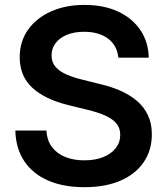

<svg xmlns="http://www.w3.org/2000/svg" viewBox="-20 -758 687 789"><path d="M327.1 11.2Q240.7 11.2 177.7 -16.1Q114.7 -43.5 79.8 -95.7Q44.9 -147.9 43 -221.7H170.9Q172.9 -181.6 193.1 -154.3Q213.4 -127 248 -113Q282.7 -99.1 326.7 -99.1Q370.6 -99.1 403.8 -112.3Q437 -125.5 455.6 -149.2Q474.1 -172.9 474.1 -204.1Q474.1 -231.4 458.7 -250.2Q443.4 -269 413.8 -282.5Q384.3 -295.9 341.8 -306.2L260.3 -326.2Q163.6 -350.1 112.3 -397.9Q61 -445.8 61 -522.9Q61 -587.4 95.2 -635.7Q129.4 -684.1 189.5 -710.9Q249.5 -737.8 327.1 -737.8Q406.2 -737.8 464.8 -710.7Q523.4 -683.6 556.6 -634.8Q589.8 -585.9 591.3 -521H466.3Q461.4 -571.3 423.8 -599.4Q386.2 -627.4 325.7 -627.4Q285.2 -627.4 254.9 -615Q224.6 -602.5 208.3 -580.6Q191.9 -558.6 191.9 -530.3Q191.9 -501.5 208.7 -482.7Q225.6 -463.9 254.4 -451.4Q283.2 -439 318.4 -430.7L388.7 -413.1Q434.6 -402.8 473.6 -385.7Q512.7 -368.7 542 -344Q571.3 -319.3 587.6 -285.2Q604 -251 604 -206.1Q604 -141.1 570.8 -92Q537.6 -43 475.6 -15.9Q413.6 11.2 327.1 11.2Z"/></svg>

Font: Inter 20pt SemiBold
Style: Regular
Weight: 600
Version: Version 4.001;git-66647c0bb